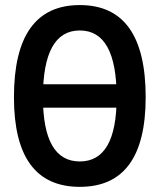

<svg xmlns="http://www.w3.org/2000/svg" viewBox="-20 -723 626 753"><path d="M104 -300.8V-392.6H481.9V-300.8ZM293 9.8Q34.7 9.8 34.7 -341.8Q34.7 -703.1 293 -703.1Q551.3 -703.1 551.3 -341.8Q551.3 9.8 293 9.8ZM293 -89.8Q437.5 -89.8 437.5 -341.8Q437.5 -603.5 293 -603.5Q148.4 -603.5 148.4 -341.8Q148.4 -89.8 293 -89.8Z"/></svg>

Font: Cascadia Code Medium
Style: Regular
Weight: 500
Monospace: yes
Designer: Aaron Bell
Foundry: Saja Typeworks
Version: Version 2407.024